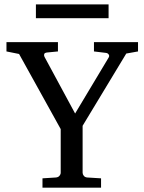

<svg xmlns="http://www.w3.org/2000/svg" viewBox="-20 -865 666 885"><path d="M562 -618.2 360.8 -285.2V-68.8Q360.8 -61.5 366.2 -54.7Q371.6 -47.9 381.8 -46.9L445.8 -43V0H175.8V-43L237.8 -46.9Q248.5 -47.9 254.2 -54.7Q259.8 -61.5 259.8 -68.8V-270L67.9 -616.2L9.8 -627.9V-670.9H247.1V-627.9L196.8 -623Q185.1 -621.6 183.6 -615.2Q182.1 -608.9 185.1 -603L326.2 -341.8L481 -600.1Q485.4 -607.4 481 -613.8Q476.6 -620.1 469.2 -621.1L413.1 -627.9V-670.9H616.2V-627.9ZM145.5 -781.2V-844.7H480.5V-781.2Z"/></svg>

Font: Charis SIL Phon
Style: Regular
Weight: 400
Foundry: SIL International
Version: Version 5.000